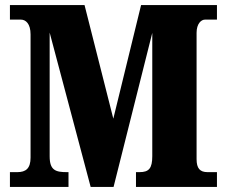

<svg xmlns="http://www.w3.org/2000/svg" viewBox="-20 -734 890 754"><path d="M19 0H249V-58H242C199 -58 175 -65 175 -120V-606L336 0H426L578 -605V-121C578 -73 565 -58 528 -58H514V0H832V-58H795C765 -58 752 -73 752 -109V-605C752 -641 770 -657 785 -657H832V-714H534L425 -268L312 -714H19V-657H62C81 -657 100 -641 100 -599V-115C100 -72 81 -58 48 -58H19Z"/></svg>

Font: Noto Serif Devanagari Condensed Black
Style: Regular
Weight: 900
Width: 3
Designer: Universal Thirst, Indian Type Foundry and the Monotype Design Team
Foundry: Monotype Imaging Inc.
Version: Version 2.004